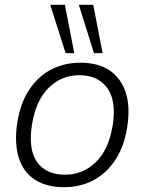

<svg xmlns="http://www.w3.org/2000/svg" viewBox="-20 -771 602 799"><path d="M246 8Q174 8 125.5 -23Q77 -54 58 -115Q39 -176 52 -262Q65 -342 101.5 -397.5Q138 -453 192.5 -481.5Q247 -510 315 -510Q388 -510 435.5 -478.5Q483 -447 503 -386.5Q523 -326 509 -240Q496 -159 459 -104Q422 -49 368 -20.5Q314 8 246 8ZM251 -44Q325 -44 379 -96.5Q433 -149 449 -250Q465 -351 426.5 -404.5Q388 -458 310 -458Q235 -458 182 -405Q129 -352 113 -252Q97 -150 134 -97Q171 -44 251 -44ZM371 -550 308 -751H368L407 -550ZM253 -550 189 -751H250L289 -550Z"/></svg>

Font: Mulish ExtraLight Light
Style: Italic
Weight: 300
Italic angle: -9°
Version: Version 3.603